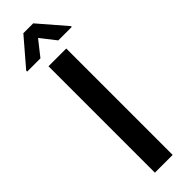

<svg xmlns="http://www.w3.org/2000/svg" viewBox="-323 -906 907 907"><g transform="rotate(-45 131.0 -452.5)"><path d="M189.9 -710.9V0H71.3V-710.9ZM163.6 -905.3 280.3 -770V-764.6H190.4L130.9 -840.3L70.8 -764.2H-17.6V-771L97.7 -905.3Z"/></g></svg>

Font: Roboto Condensed Medium
Style: Regular
Weight: 500
Designer: Christian Robertson
Foundry: Google
Version: Version 3.0